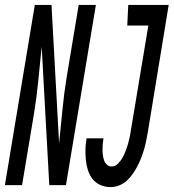

<svg xmlns="http://www.w3.org/2000/svg" viewBox="-60 -755 708 783"><path d="M-40 0 82 -735H150L181 -170Q188 -238 194.5 -306Q201 -374 212 -441L261 -735H331L209 0H141L121 -363L110 -565Q103 -497 96.5 -429Q90 -361 79 -294L30 0ZM391 8Q369 8 349.5 -0.5Q330 -9 317.5 -25Q305 -41 298.5 -61.5Q292 -82 290 -103.5Q288 -125 288.5 -147Q289 -169 293 -191H362Q360 -179 359 -167.5Q358 -156 358 -145Q358 -134 359.5 -122.5Q361 -111 364.5 -101Q368 -91 376 -83.5Q384 -76 395 -76Q410 -76 422 -88.5Q434 -101 441 -114.5Q448 -128 453.5 -142.5Q459 -157 463 -171.5Q467 -186 470 -201Q473 -216 475 -231L545 -651H459L463 -735H628L543 -217Q540 -200 536.5 -182.5Q533 -165 528 -147.5Q523 -130 516.5 -113Q510 -96 501.5 -79.5Q493 -63 482.5 -47.5Q472 -32 458 -19Q444 -6 426.5 1Q409 8 391 8Z"/></svg>

Font: Iosevka Curly Medium Extended
Style: Italic
Weight: 500
Width: 7
Italic angle: -9°
Monospace: yes
Designer: Belleve Invis
Foundry: Belleve Invis
Version: Version 11.1.0; ttfautohint (v1.8.3)